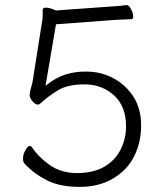

<svg xmlns="http://www.w3.org/2000/svg" viewBox="-20 -717 640 751"><path d="M494 -642Q481 -641 459 -640.5Q437 -640 415 -638L199 -622L158 -381L168 -389Q229 -437 313 -437H322Q377 -436 424.5 -410.5Q472 -385 502 -338.5Q532 -292 532 -226.5Q532 -161 505.5 -107Q479 -53 423.5 -19.5Q368 14 291 14Q214 14 163 -12Q112 -38 76 -77Q70 -83 70 -98Q70 -113 79.5 -129.5Q89 -146 95.5 -146Q102 -146 105 -141Q131 -102 174.5 -71.5Q218 -41 278 -40H280Q345 -40 388 -65Q431 -90 452 -132.5Q473 -175 473 -223Q473 -301 426.5 -343.5Q380 -386 313 -387H309Q245 -387 207 -364Q169 -341 135 -310Q133 -308 126 -308Q119 -308 107.5 -320.5Q96 -333 96 -345Q96 -357 107 -395L145 -635Q147 -647 147 -658V-679Q147 -687 160 -687Q176 -687 198 -676L407 -691Q456 -694 474 -697H476Q484 -697 492.5 -681.5Q501 -666 501 -652Q501 -642 494 -642Z"/></svg>

Font: Moon Stars Kai T Light
Style: Regular
Weight: 300
Designer: GuiWonder
Version: Version 1.101